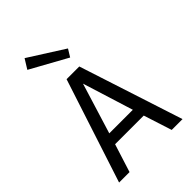

<svg xmlns="http://www.w3.org/2000/svg" viewBox="-264 -1031 1141 1141"><g transform="rotate(-45 307.0 -460.0)"><path d="M141.5 -177.8 163.3 -248H429L458.3 -177.8ZM128.2 0H40.4L254 -655H316L315.6 -604.1L194.7 -211.8H195.3ZM573.6 0H482.6L414.5 -211.6L415.1 -211.9L292.1 -606.2L297.8 -655H360.8ZM389.1 -778.2 360.1 -731 128.3 -859.1 166 -920Z"/></g></svg>

Font: Intel One Mono Light
Style: Regular
Weight: 300
Monospace: yes
Designer: Fred Shallcrass
Foundry: Frere-Jones Type LLC
Version: Version 1.004